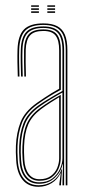

<svg xmlns="http://www.w3.org/2000/svg" viewBox="-20 -693 328 718"><path d="M225.8 0V-505Q225.8 -556 206.2 -577.9Q186.8 -599.8 142 -599.8Q94.8 -599.8 74.1 -578Q53.5 -556.2 51.8 -507.5Q51 -485 51.5 -458.8Q52 -432.5 52.8 -406.8H46.5Q45.8 -432.8 45.2 -459.4Q44.8 -486 45.5 -507.8Q47.2 -560 69.6 -582.8Q92 -605.5 142 -605.5Q174.2 -605.5 193.9 -595.2Q213.5 -585 222.8 -563Q232 -541 232 -505V0ZM126.8 -11.2Q157 -11.2 176.1 -26Q195.2 -40.8 204.4 -61.8Q213.5 -82.8 213.5 -101.2V-347Q195 -337.2 170.9 -322.6Q146.8 -308 127 -293.8Q89 -266.5 74.4 -231.8Q59.8 -197 57.8 -146.5Q57.2 -132.2 57.5 -123.4Q57.8 -114.5 58.8 -95Q61 -54.2 78.9 -32.8Q96.8 -11.2 126.8 -11.2ZM127.2 -17Q99.5 -17 83.2 -37.2Q67 -57.5 64.8 -95.2Q63.8 -112.5 63.5 -123.1Q63.2 -133.8 63.8 -146.2Q65.8 -198.5 80.6 -231.2Q95.5 -264 130.5 -289.5Q146.8 -301.5 167.6 -314.8Q188.5 -328 207.2 -338.2V-101Q207.2 -82.8 199.4 -63.2Q191.5 -43.8 174 -30.4Q156.5 -17 127.2 -17ZM127.8 -22.8Q154 -22.8 170.2 -34.9Q186.5 -47 193.9 -65.1Q201.2 -83.2 201.2 -100.8V-329.5Q186.2 -320.5 168.4 -309Q150.5 -297.5 133 -284.5Q99.2 -259 85.5 -227.4Q71.8 -195.8 70 -146.2Q69.5 -133 69.8 -124.1Q70 -115.2 71 -95.5Q73 -61.5 87.6 -42.1Q102.2 -22.8 127.8 -22.8ZM124.2 5.5Q85.5 5.5 64.2 -20.9Q43 -47.2 40.5 -93.8Q39.5 -111.5 39.2 -123.8Q39 -136 39.5 -147.8Q41.5 -196.5 56.8 -236Q72 -275.5 118 -308.2Q131.2 -317.5 145 -326.6Q158.8 -335.8 172.9 -344.5Q187 -353.2 201.2 -361V-505Q201.2 -542 188.1 -559.6Q175 -577.2 142 -577.2Q107.2 -577.2 92.4 -560.5Q77.5 -543.8 76.2 -506.8Q75.5 -485.5 75.9 -461.4Q76.2 -437.2 77 -406.8H71Q70.2 -435.8 69.9 -461.1Q69.5 -486.5 70 -506.8Q71.2 -546.5 87.4 -564.8Q103.5 -583 142 -583Q178.2 -583 192.9 -564.1Q207.5 -545.2 207.5 -505V-357.2Q184.5 -345 162.2 -331Q140 -317 120.5 -303Q77.2 -272 62.4 -234Q47.5 -196 45.5 -147.5Q45 -133 45.2 -123.8Q45.5 -114.5 46.5 -94.2Q49 -48.8 69.4 -24.5Q89.8 -0.2 125 -0.2Q155.2 -0.2 177.9 -16.4Q200.5 -32.5 210.5 -60.2H212L208.2 -7.2V0H201.8V-4.8L207.2 -44.8H205.8Q195 -21.5 172.8 -8Q150.5 5.5 124.2 5.5ZM213.8 0V-15L215.5 -78.8H214Q208 -50 184.6 -27.9Q161.2 -5.8 125.8 -5.8Q92.8 -5.8 73.9 -28.8Q55 -51.8 52.8 -94.5Q51.8 -112.2 51.5 -123.2Q51.2 -134.2 51.8 -147.2Q53.5 -194.5 67.5 -231.4Q81.5 -268.2 124 -298.8Q138.2 -308.8 154.2 -318.6Q170.2 -328.5 185.8 -337.5Q201.2 -346.5 213.5 -353V-505Q213.5 -550 197 -569.2Q180.5 -588.5 142 -588.5Q101.8 -588.5 83.5 -569.6Q65.2 -550.8 64 -507Q63.2 -484.5 63.8 -458.4Q64.2 -432.2 65 -406.8H58.8Q58 -432.8 57.5 -459.4Q57 -486 57.8 -507.2Q59.2 -553.5 78.6 -573.9Q98 -594.2 142 -594.2Q183.5 -594.2 201.6 -573.5Q219.8 -552.8 219.8 -505V0ZM157 -667.5V-673H186V-667.5ZM96.5 -645V-650.5H125.5V-645ZM96.5 -656.2V-661.8H125.5V-656.2ZM96.5 -667.5V-673H125.5V-667.5ZM157 -645V-650.5H186V-645ZM157 -656.2V-661.8H186V-656.2Z"/></svg>

Font: Big Shoulders Inline Display Thin ExtraLight
Style: Regular
Weight: 250
Version: Version 2.002